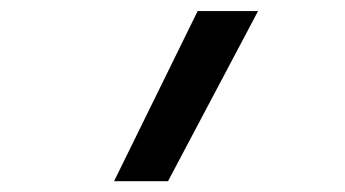

<svg xmlns="http://www.w3.org/2000/svg" viewBox="-20 -932 640 356"><path d="M291.5 -596H191.5L346.5 -911.5H458.5Z"/></svg>

Font: Spline Sans Mono Medium
Style: Regular
Weight: 500
Monospace: yes
Version: Version 1.004